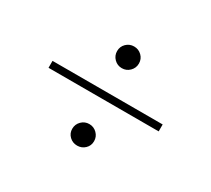

<svg xmlns="http://www.w3.org/2000/svg" viewBox="-131 -942 1263 1147"><g transform="rotate(30 500.0 -368.0)"><path d="M553.2 -582.5Q531.2 -560.5 500 -560.5Q468.8 -560.5 446.8 -582.5Q424.8 -604.5 424.8 -635.7Q424.8 -667 446.8 -688.5Q468.8 -710 500 -710Q531.2 -710 553.2 -688.5Q575.2 -667 575.2 -635.7Q575.2 -604.5 553.2 -582.5ZM879.9 -391.6V-343.8H120.1V-391.6ZM553.2 -47.4Q531.2 -26.4 500 -26.4Q468.8 -26.4 446.8 -47.4Q424.8 -68.4 424.8 -99.6Q424.8 -130.9 446.8 -152.8Q468.8 -174.8 500 -174.8Q531.2 -174.8 553.2 -152.8Q575.2 -130.9 575.2 -99.6Q575.2 -68.4 553.2 -47.4Z"/></g></svg>

Font: GenRyuMin TW TTF Bold
Style: Regular
Weight: 700
Version: Version 1.300